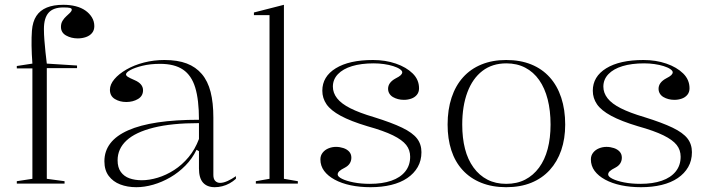

<svg xmlns="http://www.w3.org/2000/svg" viewBox="-20 -765 2956 800"><path d="M50 0V-10L115 -20V-480H50V-490L115 -500Q112 -539 111.5 -575Q111 -611 113 -637Q116 -675 131.5 -698.5Q147 -722 175 -733.5Q203 -745 244 -745Q272 -745 295.5 -739Q319 -733 336 -721Q353 -709 363 -692.5Q373 -676 373 -656Q373 -639 363.5 -627.5Q354 -616 338 -610.5Q322 -605 304 -605Q277 -605 255.5 -617Q234 -629 234 -653Q234 -668 241 -679Q248 -690 256.5 -697.5Q265 -705 272 -712Q279 -719 279 -725Q279 -730 271.5 -732Q264 -734 244 -734Q202 -734 182.5 -712Q163 -690 163 -644Q163 -622 165 -597.5Q167 -573 169.5 -548Q172 -523 175 -500L301 -492V-481H175V-20L249 -10V0Z M665 -515Q720 -515 758 -500.5Q796 -486 821 -456.5Q846 -427 857.5 -382Q869 -337 869 -275V-36Q869 -19 877 -11Q885 -3 897 -3Q911 -3 928.5 -11Q946 -19 963 -31V-20Q951 -9 936.5 -1Q922 7 906 11Q890 15 875 15Q843 15 826 -4Q809 -23 809 -63Q809 -90 809 -102.5Q809 -115 809 -121.5Q809 -128 809 -135L799 -141Q781 -104 752.5 -75Q724 -46 689.5 -26Q655 -6 618.5 4.5Q582 15 548 15Q511 15 481 3.5Q451 -8 433 -32Q415 -56 415 -93Q415 -178 514 -222Q613 -266 809 -266Q809 -349 793.5 -400Q778 -451 742.5 -475Q707 -499 647 -499Q606 -499 573.5 -491Q541 -483 523 -473Q505 -463 505 -455Q505 -450 512.5 -445Q520 -440 541 -431Q576 -416 576 -389Q576 -365 555 -352.5Q534 -340 506 -340Q479 -340 458.5 -352.5Q438 -365 438 -391Q438 -413 456.5 -435Q475 -457 507 -475.5Q539 -494 580 -504.5Q621 -515 665 -515ZM809 -252Q695 -252 619.5 -233Q544 -214 507 -179.5Q470 -145 470 -97Q470 -67 483.5 -48.5Q497 -30 519.5 -22Q542 -14 571 -14Q602 -14 637 -24.5Q672 -35 705.5 -56.5Q739 -78 766 -110.5Q793 -143 809 -186Z M1163 -20 1221 -10V0H1046V-10L1103 -20V-702H1038V-713L1163 -745Z M1524 15Q1479 15 1441 7Q1403 -1 1374.5 -16.5Q1346 -32 1330.5 -53Q1315 -74 1315 -101Q1315 -117 1324.5 -129Q1334 -141 1349 -147Q1364 -153 1380 -153Q1396 -153 1411 -148Q1426 -143 1435 -133Q1444 -123 1444 -108Q1444 -95 1437.5 -84.5Q1431 -74 1418 -67Q1400 -58 1393.5 -51.5Q1387 -45 1387 -38Q1387 -29 1405 -20Q1423 -11 1453.5 -5Q1484 1 1521 1Q1573 1 1610.5 -12Q1648 -25 1668.5 -50.5Q1689 -76 1689 -112Q1689 -140 1672.5 -161Q1656 -182 1617.5 -201Q1579 -220 1511 -239Q1441 -260 1399.5 -282.5Q1358 -305 1340.5 -330.5Q1323 -356 1323 -387Q1323 -446 1379 -480.5Q1435 -515 1534 -515Q1586 -515 1629.5 -500Q1673 -485 1699.5 -459Q1726 -433 1726 -397Q1726 -381 1717 -370Q1708 -359 1693.5 -354Q1679 -349 1663 -349Q1650 -349 1638.5 -352Q1627 -355 1617.5 -360.5Q1608 -366 1602.5 -375Q1597 -384 1597 -395Q1597 -421 1628 -438Q1644 -446 1650 -452Q1656 -458 1656 -464Q1656 -470 1646 -477Q1636 -484 1618.5 -489.5Q1601 -495 1580 -498Q1559 -501 1537 -501Q1485 -501 1447 -489.5Q1409 -478 1388 -456Q1367 -434 1367 -404Q1367 -378 1384.5 -355.5Q1402 -333 1439.5 -314Q1477 -295 1538 -277Q1612 -254 1655.5 -233Q1699 -212 1717.5 -188Q1736 -164 1736 -131Q1736 -96 1720.5 -69Q1705 -42 1677 -23Q1649 -4 1610 5.5Q1571 15 1524 15Z M2089 -515Q2148 -515 2193.5 -496.5Q2239 -478 2270.5 -443Q2302 -408 2318.5 -358Q2335 -308 2335 -246Q2335 -187 2318.5 -139Q2302 -91 2270.5 -56.5Q2239 -22 2193.5 -3.5Q2148 15 2089 15Q2031 15 1985 -3.5Q1939 -22 1907.5 -56.5Q1876 -91 1860.5 -139Q1845 -187 1845 -246Q1845 -308 1861.5 -358Q1878 -408 1909.5 -443Q1941 -478 1986.5 -496.5Q2032 -515 2089 -515ZM2090 -501Q2031 -501 1990 -469.5Q1949 -438 1927.5 -380.5Q1906 -323 1906 -246Q1906 -190 1917.5 -145Q1929 -100 1953 -67Q1977 -34 2011 -16.5Q2045 1 2089 1Q2134 1 2168 -16.5Q2202 -34 2226 -66.5Q2250 -99 2262 -144.5Q2274 -190 2274 -246Q2274 -304 2262 -351Q2250 -398 2226.5 -431.5Q2203 -465 2168.5 -483Q2134 -501 2090 -501Z M2651 15Q2606 15 2568 7Q2530 -1 2501.5 -16.5Q2473 -32 2457.5 -53Q2442 -74 2442 -101Q2442 -117 2451.5 -129Q2461 -141 2476 -147Q2491 -153 2507 -153Q2523 -153 2538 -148Q2553 -143 2562 -133Q2571 -123 2571 -108Q2571 -95 2564.5 -84.5Q2558 -74 2545 -67Q2527 -58 2520.5 -51.5Q2514 -45 2514 -38Q2514 -29 2532 -20Q2550 -11 2580.5 -5Q2611 1 2648 1Q2700 1 2737.5 -12Q2775 -25 2795.5 -50.5Q2816 -76 2816 -112Q2816 -140 2799.5 -161Q2783 -182 2744.5 -201Q2706 -220 2638 -239Q2568 -260 2526.5 -282.5Q2485 -305 2467.5 -330.5Q2450 -356 2450 -387Q2450 -446 2506 -480.5Q2562 -515 2661 -515Q2713 -515 2756.5 -500Q2800 -485 2826.5 -459Q2853 -433 2853 -397Q2853 -381 2844 -370Q2835 -359 2820.5 -354Q2806 -349 2790 -349Q2777 -349 2765.5 -352Q2754 -355 2744.5 -360.5Q2735 -366 2729.5 -375Q2724 -384 2724 -395Q2724 -421 2755 -438Q2771 -446 2777 -452Q2783 -458 2783 -464Q2783 -470 2773 -477Q2763 -484 2745.5 -489.5Q2728 -495 2707 -498Q2686 -501 2664 -501Q2612 -501 2574 -489.5Q2536 -478 2515 -456Q2494 -434 2494 -404Q2494 -378 2511.5 -355.5Q2529 -333 2566.5 -314Q2604 -295 2665 -277Q2739 -254 2782.5 -233Q2826 -212 2844.5 -188Q2863 -164 2863 -131Q2863 -96 2847.5 -69Q2832 -42 2804 -23Q2776 -4 2737 5.5Q2698 15 2651 15Z"/></svg>

Font: Kalnia Light
Style: Regular
Weight: 300
Designer: Frida Medrano
Foundry: Frida Medrano
Version: Version 1.105